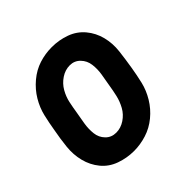

<svg xmlns="http://www.w3.org/2000/svg" viewBox="-148 -663 796 796"><g transform="rotate(-45 250.0 -265.0)"><path d="M201 8Q159 8 120 -6Q81 -20 56 -50.5Q31 -81 21 -120.5Q11 -160 15.5 -202.5Q20 -245 28 -287Q34 -324 42.5 -360Q51 -396 71 -429.5Q91 -463 122 -489Q153 -515 189 -526.5Q225 -538 263 -538H264Q306 -538 344.5 -524Q383 -510 408.5 -479.5Q434 -449 444 -409.5Q454 -370 449 -327.5Q444 -285 437 -243Q431 -206 422.5 -170Q414 -134 393.5 -100Q373 -66 342 -40.5Q311 -15 274 -3.5Q237 8 201 8ZM202 -98Q229 -98 253 -114Q277 -130 290.5 -154.5Q304 -179 310 -205Q316 -231 320 -257Q325 -284 329.5 -312Q334 -340 330.5 -367Q327 -394 308.5 -413Q290 -432 263 -432Q236 -432 212 -416Q188 -400 174 -375.5Q160 -351 154.5 -325Q149 -299 145 -273Q140 -246 135.5 -218Q131 -190 134 -163Q137 -136 155.5 -117Q174 -98 202 -98Z"/></g></svg>

Font: Iosevka SS08
Style: Bold Italic
Weight: 700
Italic angle: -10°
Monospace: yes
Designer: Belleve Invis
Foundry: Belleve Invis
Version: 2.1.0; ttfautohint (v1.8.2)